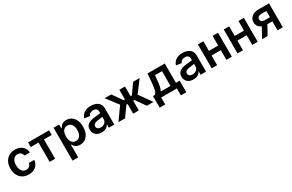

<svg xmlns="http://www.w3.org/2000/svg" viewBox="196 -2069 5766 3789"><g transform="rotate(-30 3079.0 -174.5)"><path d="M304 10.7Q222.7 10.7 164.1 -25.2Q105.5 -61.1 74 -124.6Q42.6 -188.2 42.6 -270.6Q42.6 -354 74.6 -417.4Q106.5 -480.8 165 -516.7Q223.4 -552.6 303.3 -552.6Q370 -552.6 421.2 -528.2Q472.3 -503.9 502.8 -459.9Q533.4 -415.8 537.6 -356.5H414.8Q407.3 -396 379.4 -422.4Q351.6 -448.9 305 -448.9Q245.7 -448.9 209.3 -402.2Q172.9 -355.5 172.9 -272.7Q172.9 -189.3 209 -141.7Q245 -94.1 305 -94.1Q347.3 -94.1 377 -118.3Q406.6 -142.4 414.8 -186.4H537.6Q533 -128.6 503.6 -84.2Q474.1 -39.8 423.3 -14.6Q372.5 10.7 304 10.7Z M905.2 0H780.9V-440H604.4V-545.5H1081.7V-440H905.2Z M1312.9 204.5H1184.3V-545.5H1310.7V-455.3H1318.2Q1328.1 -475.1 1346.1 -497.7Q1364 -520.2 1395.1 -536.4Q1426.1 -552.6 1474.1 -552.6Q1537.3 -552.6 1588.2 -520.2Q1639.2 -487.9 1669.2 -425.4Q1699.2 -362.9 1699.2 -272Q1699.2 -182.2 1669.7 -119.3Q1640.3 -56.5 1589.5 -23.4Q1538.7 9.6 1474.4 9.6Q1427.6 9.6 1396.7 -6Q1365.8 -21.7 1347.1 -43.9Q1328.5 -66.1 1318.2 -85.9H1312.9ZM1438.6 -95.9Q1502.1 -95.9 1535.2 -146Q1568.2 -196 1568.2 -272.7Q1568.2 -349.1 1535.5 -398.1Q1502.8 -447.1 1438.6 -447.1Q1376.4 -447.1 1343.4 -399.7Q1310.4 -352.3 1310.4 -272.7Q1310.4 -193.5 1343.7 -144.7Q1377.1 -95.9 1438.6 -95.9Z M1965.9 11Q1926.8 11 1893.5 0.5Q1860.1 -9.9 1835.6 -30.7Q1811.1 -51.5 1797.2 -82.2Q1783.4 -112.9 1783.4 -153.1Q1783.4 -183.9 1791.4 -207.4Q1799.4 -230.8 1813.6 -248.2Q1827.8 -265.6 1847.3 -277.9Q1866.8 -290.1 1889.7 -298.3Q1912.6 -306.5 1938.4 -311.3Q1964.1 -316.1 1990.4 -318.9L2125.4 -333.1V-370Q2125.4 -410.5 2101.7 -432.4Q2078.1 -454.2 2033 -454.2Q2009.6 -454.2 1990.9 -448.7Q1972.3 -443.2 1958.5 -433.6Q1944.6 -424 1935.4 -411.4Q1926.1 -398.8 1921.2 -384.9L1801.1 -402Q1811.8 -439.3 1833.1 -467.5Q1854.4 -495.7 1884.4 -514.6Q1914.4 -533.4 1951.9 -543Q1989.3 -552.6 2032.3 -552.6Q2058.2 -552.6 2084.9 -548.7Q2111.5 -544.7 2136 -536Q2160.5 -527.3 2182 -513Q2203.5 -498.6 2219.5 -477.8Q2235.4 -457 2244.7 -429Q2253.9 -400.9 2253.9 -365.1V0H2130.3V-74.9H2126.1Q2117.2 -57.9 2103.2 -42.3Q2089.1 -26.6 2069.2 -14.7Q2049.4 -2.8 2023.6 4.1Q1997.9 11 1965.9 11ZM1999.3 -83.5Q2028.4 -83.5 2051.7 -92.5Q2074.9 -101.6 2091.4 -116.8Q2108 -132.1 2116.8 -152.5Q2125.7 -172.9 2125.7 -195.7V-249.6L2007.8 -233.3Q1986.2 -230.1 1967.9 -224.4Q1949.6 -218.8 1936.1 -209.5Q1922.6 -200.3 1915 -187Q1907.3 -173.7 1907.3 -155.2Q1907.3 -137.4 1914.1 -124.1Q1920.8 -110.8 1933.1 -101.7Q1945.3 -92.7 1962.2 -88.1Q1979 -83.5 1999.3 -83.5Z M3147.7 0H2996.1L2840.9 -220.2H2812.5V0H2683.9V-220.2H2655.5L2499.6 0H2348L2549.4 -281.6L2349.8 -545.5H2498.2L2653.4 -325.6H2683.9V-545.5H2812.5V-325.6H2842.3L2997.5 -545.5H3146L2947.4 -281.6Z M3803.6 158.4H3679.3V0H3322.4V158.4H3196V-105.8H3239.3Q3274.1 -132.8 3287.8 -197.8Q3301.5 -262.8 3309.3 -354.4L3324.9 -545.5H3719.1V-105.8H3803.6ZM3596.2 -105.8V-441.8H3436.4L3427.9 -354.4Q3421.2 -267.8 3409.3 -205.8Q3397.4 -143.8 3371.4 -105.8Z M4056.1 11Q4017 11 3983.7 0.5Q3950.3 -9.9 3925.8 -30.7Q3901.3 -51.5 3887.4 -82.2Q3873.6 -112.9 3873.6 -153.1Q3873.6 -183.9 3881.6 -207.4Q3889.6 -230.8 3903.8 -248.2Q3918 -265.6 3937.5 -277.9Q3957 -290.1 3979.9 -298.3Q4002.8 -306.5 4028.6 -311.3Q4054.3 -316.1 4080.6 -318.9L4215.6 -333.1V-370Q4215.6 -410.5 4191.9 -432.4Q4168.3 -454.2 4123.2 -454.2Q4099.8 -454.2 4081.1 -448.7Q4062.5 -443.2 4048.7 -433.6Q4034.8 -424 4025.6 -411.4Q4016.3 -398.8 4011.4 -384.9L3891.3 -402Q3902 -439.3 3923.3 -467.5Q3944.6 -495.7 3974.6 -514.6Q4004.6 -533.4 4042.1 -543Q4079.5 -552.6 4122.5 -552.6Q4148.4 -552.6 4175.1 -548.7Q4201.7 -544.7 4226.2 -536Q4250.7 -527.3 4272.2 -513Q4293.7 -498.6 4309.7 -477.8Q4325.6 -457 4334.9 -429Q4344.1 -400.9 4344.1 -365.1V0H4220.5V-74.9H4216.3Q4207.4 -57.9 4193.4 -42.3Q4179.3 -26.6 4159.4 -14.7Q4139.6 -2.8 4113.8 4.1Q4088.1 11 4056.1 11ZM4089.5 -83.5Q4118.6 -83.5 4141.9 -92.5Q4165.1 -101.6 4181.6 -116.8Q4198.2 -132.1 4207 -152.5Q4215.9 -172.9 4215.9 -195.7V-249.6L4098 -233.3Q4076.3 -230.1 4058.1 -224.4Q4039.8 -218.8 4026.3 -209.5Q4012.8 -200.3 4005.1 -187Q3997.5 -173.7 3997.5 -155.2Q3997.5 -137.4 4004.3 -124.1Q4011 -110.8 4023.3 -101.7Q4035.5 -92.7 4052.4 -88.1Q4069.2 -83.5 4089.5 -83.5Z M4932.5 0H4808.9V-220.5H4597.7V0H4473.7V-545.5H4597.7V-326H4808.9V-545.5H4932.5Z M5521.3 0H5397.7V-220.5H5186.4V0H5062.5V-545.5H5186.4V-326H5397.7V-545.5H5521.3Z M6094.1 0H5973.7V-205.3H5859.7L5747.9 0H5621.4L5743.6 -224.4Q5694.6 -244.3 5668 -282.3Q5641.3 -320.3 5641.3 -370.7V-373.2Q5641.3 -451 5699.2 -498.2Q5757.1 -545.5 5857.2 -545.5H6094.1ZM5973.7 -299V-441.1H5857.2Q5813.2 -441.1 5789.4 -420.6Q5765.6 -400.2 5765.6 -370V-368.3Q5765.6 -338.4 5788.2 -318.7Q5810.7 -299 5853 -299Z"/></g></svg>

Font: Linik Sans SemiBold
Style: Regular
Weight: 600
Designer: Rasmus Andersson (font), Cristiano Sobral (main changes)
Foundry: rsms
Version: Version 3.018;June 1, 2022;FontCreator 14.0.0.2814 64-bit; t